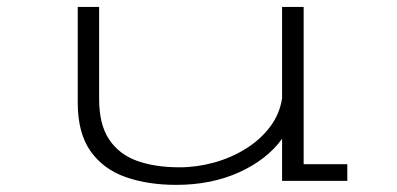

<svg xmlns="http://www.w3.org/2000/svg" viewBox="-20 -520 1140 552"><path d="M486.5 11.5Q405 11.5 341 -11Q277 -33.5 240.2 -85.5Q203.5 -137.5 203.5 -225V-500H265V-235.5Q265 -162 293.8 -119Q322.5 -76 374.2 -57.5Q426 -39 496 -39Q545.5 -39 594.8 -52.5Q644 -66 686 -92Q728 -118 756 -154.8Q784 -191.5 791 -237.5V-500H853V-48H978.5V0H791V-121Q747.5 -61 667.8 -24.8Q588 11.5 486.5 11.5Z"/></svg>

Font: Trispace Expanded ExtraLight
Style: Regular
Weight: 200
Width: 7
Designer: Tyler Finck
Foundry: Etcetera Type Company
Version: Version 1.210; ttfautohint (v1.8.3)